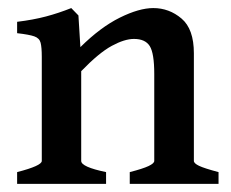

<svg xmlns="http://www.w3.org/2000/svg" viewBox="-20 -451 567 471"><path d="M298.3 0V-28.8Q330.6 -37.1 344.5 -43.7Q358.4 -50.3 358.4 -56.2V-269.5Q358.4 -320.3 347.4 -337.9Q336.4 -355.5 308.6 -355.5Q285.6 -355.5 254.4 -338.6Q223.1 -321.8 179.2 -276.4V-56.2Q179.2 -41.5 240.2 -28.8V0H22V-28.8Q82.5 -44.4 82.5 -56.2V-311.5Q82.5 -335 79.6 -346.2Q76.7 -357.4 64.2 -361.8Q51.8 -366.2 22 -369.6V-397.5Q61.5 -402.3 92.8 -410.6Q124 -418.9 154.8 -431.2L172.4 -413.1L177.2 -335.4Q226.6 -384.3 273.9 -407.7Q321.3 -431.2 356 -431.2Q395 -431.2 425.3 -405.5Q455.6 -379.9 455.6 -320.3V-56.2Q455.6 -50.3 468.3 -44.2Q481 -38.1 516.1 -28.8V0Z"/></svg>

Font: Dai Banna SIL Medium
Style: Regular
Weight: 500
Designer: Victor Gaultney
Foundry: SIL International
Version: Version 4.000